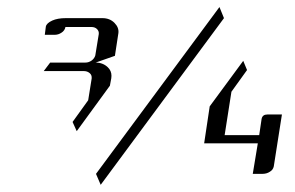

<svg xmlns="http://www.w3.org/2000/svg" viewBox="-20 -489 830 540"><path d="M103 -289.1 121.1 -313H220.2Q229.5 -313 237.8 -318.8Q245.6 -324.7 248 -333L257.8 -393.1Q258.8 -401.4 252.9 -407.2Q247.1 -413.1 236.8 -413.1H164.1Q162.1 -402.8 152.8 -397Q144 -391.1 133.8 -391.1H106L108.9 -414.1Q110.8 -423.8 127 -431.2Q142.1 -438 165 -438H268.1Q288.6 -438 301.8 -424.8Q314.9 -411.6 313 -396L303.2 -332L249 -313Q269.5 -313 283.2 -299.8Q293.5 -290 293.5 -275.9Q293.5 -271.5 293 -269L289.1 -248L195.8 -120.1L184.1 -146L228 -207L237.8 -268.1Q238.8 -277.8 232.4 -283.2Q225.6 -289.1 215.8 -289.1ZM250 0 597.2 -469.2 609.9 -438 263.2 30.8ZM554.2 -85.9 569.8 -189.9 664.1 -317.9 674.8 -292 630.9 -231 611.8 -108.9H709L715.8 -154.8Q718.3 -167 731.9 -167H772.9L750 -21Q748 -11.2 738.8 -5.9Q730 0 717.8 0H690.9L705.1 -85.9Z"/></svg>

Font: Hhenum
Style: Italic
Weight: 400
Designer: T. Christopher White
Version: Version 1.0